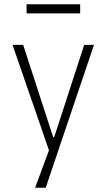

<svg xmlns="http://www.w3.org/2000/svg" viewBox="-20 -703 503 903"><path d="M145 180 220 -22V32L39 -492H89L230 -58H235L376 -492H422L195 180ZM105 -640V-683H357V-640Z"/></svg>

Font: Nunito Sans 7pt Condensed ExtraLight
Style: Regular
Weight: 250
Width: 3
Designer: Vernon Adams
Foundry: Vernon Adams
Version: Version 3.101;gftools[0.9.27]